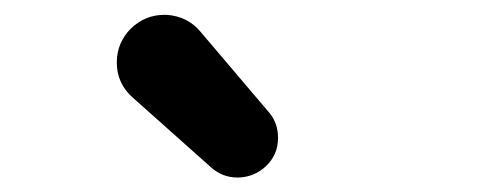

<svg xmlns="http://www.w3.org/2000/svg" viewBox="-20 -914 666 264"><path d="M345.7 -685.5Q330.1 -670.9 308.6 -669.9Q307.6 -669.9 306.6 -669.9Q286.1 -669.9 270.5 -683.6L163.1 -779.3Q140.6 -798.8 140.6 -828.1Q140.6 -855.5 160.2 -875Q179.7 -893.6 206.1 -893.6Q208 -893.6 209 -893.6Q238.3 -891.6 255.9 -870.1L349.6 -759.8Q362.3 -745.1 362.3 -724.6Q362.3 -701.2 345.7 -685.5Z"/></svg>

Font: Gen Jyuu GothicX Bold
Style: Bold
Weight: 700
Designer: Ryoko NISHIZUKA (kana &amp; ideographs); Paul D. Hunt (Latin, Greek &amp; Cyrillic); Wenlong ZHANG (bopomofo); Sandoll C
Version: Version 1.058.20140828